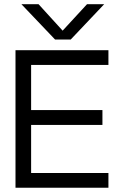

<svg xmlns="http://www.w3.org/2000/svg" viewBox="-20 -887 575 907"><path d="M314 -700.2H240.2L81.1 -867.2H162.1L275.9 -742.2L391.1 -867.2H472.2ZM492.2 -649.9V-580.1H127V-367.2H463.9V-296.9H127V-69.8H492.2V0H53.2V-649.9Z"/></svg>

Font: Overused Grotesk
Style: Regular
Weight: 400
Version: Version 0.002